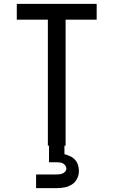

<svg xmlns="http://www.w3.org/2000/svg" viewBox="-20 -755 588 995"><path d="M228 0V-653H67V-735H481V-653H320V0ZM167 220V149H274Q282 149 290 148Q298 147 305.5 143.5Q313 140 318.5 133.5Q324 127 324 119Q324 111 319 103.5Q314 96 306.5 92Q299 88 290.5 87Q282 86 274 86H234V0H314V44Q329 48 343.5 54.5Q358 61 368.5 72.5Q379 84 384 99.5Q389 115 389 130Q389 151 380 170Q371 189 353.5 200.5Q336 212 315.5 216Q295 220 274 220Z"/></svg>

Font: Iosevka Semi-Condensed Medium
Style: Regular
Weight: 500
Monospace: yes
Designer: Belleve Invis
Foundry: Belleve Invis
Version: Version 27.3.5